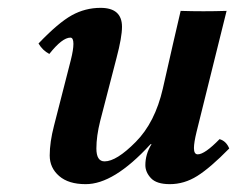

<svg xmlns="http://www.w3.org/2000/svg" viewBox="-20 -464 610 494"><path d="M279.8 -314.9 237.8 -152.8Q228 -113.8 228 -82Q228 -48.8 249 -48.8Q279.8 -48.8 329.3 -98.9Q378.9 -148.9 398.9 -235.8Q429.7 -372.1 444.8 -436Q502.9 -434.1 563 -436L485.8 -125Q479 -97.2 479 -83Q479 -66.9 488.8 -66.9Q506.8 -66.9 544.9 -106Q562 -101.1 569.8 -82Q521 -32.2 487.5 -11.2Q454.1 9.8 417 9.8Q382.8 9.8 368.4 -5.6Q354 -21 354 -39.1Q354 -66.9 369.1 -91.8Q369.6 -92.3 369.6 -93.3Q368.7 -94.2 366.2 -91.8Q272.5 10.3 200.2 9.8Q156.2 9.8 132.1 -11.2Q107.9 -32.2 107.9 -64Q107.9 -98.1 119.1 -141.1L162.1 -309.1Q168.9 -335.9 168.9 -351.1Q168.9 -367.2 161.1 -367.2Q140.1 -367.2 106.9 -325.2Q89.8 -334 79.1 -352.1Q129.9 -405.3 164.6 -424.6Q199.2 -443.8 238.8 -443.8Q293.9 -443.8 293.9 -395Q293.9 -368.2 279.8 -314.9Z"/></svg>

Font: Linux Libertine
Style: Semibold Italic
Weight: 600
Italic angle: -11.5°
Designer: Philipp H. Poll
Foundry: Philipp H. Poll
Version: Version 5.1.2 ; ttfautohint (v0.9)